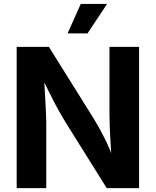

<svg xmlns="http://www.w3.org/2000/svg" viewBox="-20 -969 802 989"><path d="M65.9 -727.5H231.9L461.9 -359.4Q492.7 -309.1 519.3 -255.9Q545.9 -202.6 571.8 -132.8H556.6Q551.3 -196.3 547.6 -266.1Q543.9 -335.9 543.9 -378.4V-727.5H696.3V0H529.8L320.8 -334Q289.1 -385.3 264.2 -433.1Q239.3 -481 187 -587.4H206.1L209.5 -523.4Q212.9 -465.8 215.6 -413.8Q218.3 -361.8 218.3 -334.5V0H65.9ZM396 -948.7H531.7L430.7 -796.9H328.1Z"/></svg>

Font: Inter RS Variable
Style: Regular
Weight: 400
Designer: Rasmus Andersson (customised by Maria Ramos and Noel Pretorius)
Foundry: rsms
Version: Version 3.001;Glyphs 3.2.3 (3260)